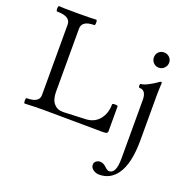

<svg xmlns="http://www.w3.org/2000/svg" viewBox="-158 -819 1226 1243"><g transform="rotate(20 454.5 -197.5)"><path d="M33.2 0ZM834.5 -564.9Q834.5 -543 818.8 -527.3Q803.2 -511.7 781.2 -511.7Q759.3 -511.7 744.4 -527.3Q729.5 -543 729.5 -564.9Q729.5 -586.9 744.4 -601.8Q759.3 -616.7 781.2 -616.7Q803.2 -616.7 818.8 -601.8Q834.5 -586.9 834.5 -564.9ZM831.1 -28.8Q831.1 131.8 777.3 207Q731.9 271 656.2 271Q631.8 271 613.5 257.3Q595.2 243.7 595.2 224.1Q595.2 208.5 607.2 199.2Q619.1 189.9 633.3 189.9Q657.2 189.9 676.5 209Q695.8 228 708 228Q756.3 228 756.3 124V-278.8Q756.3 -346.2 711.4 -346.2Q703.1 -346.2 703.1 -359.9Q703.1 -373.5 711.4 -373.5Q727.5 -373.5 759 -390.1Q790.5 -406.7 806.6 -418.9Q822.8 -431.2 828.1 -431.2Q834 -431.2 834 -423.3Q831.1 -370.6 831.1 -342.3ZM132.3 -86.4V-572.3Q132.3 -628.4 40 -628.4Q33.2 -628.4 33.2 -647Q33.2 -665.5 40 -665.5Q62 -663.1 167.7 -663.1Q273.4 -663.1 295.4 -665.5Q301.8 -665.5 301.8 -647Q301.8 -628.4 295.4 -628.4Q210.4 -628.4 210.4 -572.3V-135.3Q210.4 -110.4 217.5 -87.2Q224.6 -64 244.4 -47.1Q264.2 -30.3 297.4 -30.3L450.2 -36.6Q511.2 -39.1 545.2 -81.1Q579.1 -123 579.1 -185.1Q579.1 -191.4 598.1 -191.4Q617.2 -191.4 617.2 -185.1V-13.2Q617.2 0.5 599.6 2.4Q592.8 3.4 577.6 3.4Q507.8 2.9 366.7 1.5Q225.6 0 170.9 0Q116.2 0 46.4 3.4Q40 3.4 40 -15.1Q40 -33.7 46.4 -33.7Q132.3 -33.7 132.3 -86.4Z"/></g></svg>

Font: Junicode
Style: Regular
Weight: 400
Designer: Peter S. Baker
Foundry: Briery Creek Software
Version: Version 0.7.2